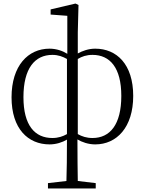

<svg xmlns="http://www.w3.org/2000/svg" viewBox="-20 -799 815 1081"><path d="M357 -44C334 -31 308 -22 275 -22C176 -22 112 -93 112 -252C112 -414 176 -490 275 -490C308 -490 334 -480 357 -467ZM418 -467C441 -481 467 -490 501 -490C599 -490 663 -418 663 -259C663 -97 599 -22 501 -22C467 -22 441 -31 418 -44ZM418 -617 422 -771 405 -779 265 -746V-717L359 -710V-496C334 -512 298 -525 259 -525C138 -525 45 -429 45 -251C45 -74 138 14 259 14C297 14 332 2 357 -13C357 88 356 157 354 220L250 232V262H519V232L418 220C417 158 416 91 416 -14C441 1 477 14 516 14C637 14 730 -82 730 -259C730 -437 637 -525 516 -525C478 -525 443 -512 418 -498Z"/></svg>

Font: Noto Serif CJK JP Light
Style: Regular
Weight: 300
Designer: Ryoko NISHIZUKA 西塚涼子 (kana & ideographs); Frank Grießhammer (Latin, Greek & Cyrillic); Wenlong ZHANG 张文龙 (bopomofo); San
Foundry: Adobe Systems Incorporated
Version: Version 1.001;PS 1.001;hotconv 16.6.54;makeotf.lib2.5.65590